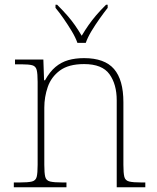

<svg xmlns="http://www.w3.org/2000/svg" viewBox="-20 -786 657 806"><path d="M38 0V-20H61Q98 -20 114 -24Q130 -28 134 -43.5Q138 -59 138 -94V-442Q138 -477 134 -492.5Q130 -508 115.5 -512Q101 -516 71 -516H43V-536H162L165 -449H169Q189 -485 213 -505Q237 -525 266.5 -533.5Q296 -542 333 -542Q419 -542 458.5 -496.5Q498 -451 498 -357V-94Q498 -59 502 -43.5Q506 -28 522.5 -24Q539 -20 575 -20H590V0H470V-365Q470 -432 439.5 -474.5Q409 -517 333 -517Q268 -517 231.5 -490Q195 -463 180.5 -421Q166 -379 166 -334V-94Q166 -59 170 -43.5Q174 -28 190.5 -24Q207 -20 243 -20H259V0ZM305 -606Q297 -629 281 -655.5Q265 -682 247 -708Q229 -734 213 -753V-766H220Q245 -741 262.5 -721Q280 -701 294 -681Q308 -661 323 -636Q338 -661 352 -681Q366 -701 383 -721Q400 -741 425 -766H432V-753Q417 -734 398.5 -708Q380 -682 364 -655.5Q348 -629 340 -606Z"/></svg>

Font: Noto Serif Armenian Thin
Style: Regular
Weight: 250
Version: Version 2.007